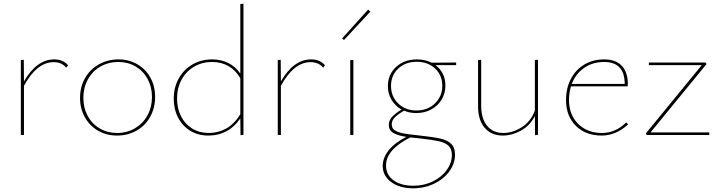

<svg xmlns="http://www.w3.org/2000/svg" viewBox="-20 -732 3900 1041"><path d="M349 -378 339 -365Q315 -395 271 -395Q180 -395 110 -267V0H93V-406L109 -408L110 -291Q179 -410 274 -410Q322 -410 349 -378Z M414 -201Q414 -261 441 -308.5Q468 -356 516 -383Q564 -410 623 -410Q679 -410 724.5 -383.5Q770 -357 795.5 -311Q821 -265 821 -207Q821 -147 794.5 -99Q768 -51 720.5 -24Q673 3 614 3Q557 3 511.5 -23.5Q466 -50 440 -96.5Q414 -143 414 -201ZM804 -206Q804 -260 780.5 -303.5Q757 -347 715.5 -371.5Q674 -396 622 -396Q568 -396 524.5 -371Q481 -346 456.5 -301.5Q432 -257 432 -202Q432 -147 455.5 -103.5Q479 -60 521 -35.5Q563 -11 615 -11Q669 -11 712 -36.5Q755 -62 779.5 -106.5Q804 -151 804 -206Z M1300 -712V-1L1284 1L1283 -90Q1219 3 1110 3Q1054 3 1011.5 -23Q969 -49 945.5 -94.5Q922 -140 922 -197Q922 -258 949 -306.5Q976 -355 1023.5 -382.5Q1071 -410 1130 -410Q1178 -410 1217.5 -390.5Q1257 -371 1283 -333V-710ZM1283 -113V-308Q1258 -351 1219 -373.5Q1180 -396 1130 -396Q1076 -396 1032.5 -370.5Q989 -345 964.5 -300Q940 -255 940 -198Q940 -144 961.5 -101.5Q983 -59 1022 -35Q1061 -11 1112 -11Q1163 -11 1207 -35.5Q1251 -60 1283 -113Z M1742 -378 1732 -365Q1708 -395 1664 -395Q1573 -395 1503 -267V0H1486V-406L1502 -408L1503 -291Q1572 -410 1667 -410Q1715 -410 1742 -378Z M1879 -406 1896 -407V0H1879ZM1835 -524 1976 -680 1988 -669 1845 -515Z M2453 -379H2341Q2367 -360 2381 -331.5Q2395 -303 2395 -268Q2395 -226 2374.5 -192Q2354 -158 2318 -138.5Q2282 -119 2237 -119Q2200 -119 2171 -132Q2135 -111 2119.5 -94.5Q2104 -78 2104 -57Q2104 -36 2121.5 -25Q2139 -14 2168.5 -8.5Q2198 -3 2258 3Q2331 11 2368.5 19.5Q2406 28 2426.5 48Q2447 68 2447 106Q2447 154 2417 196Q2387 238 2334.5 263.5Q2282 289 2219 289Q2148 289 2101.5 255.5Q2055 222 2055 167Q2055 124 2087.5 83Q2120 42 2183 10Q2136 3 2112 -11.5Q2088 -26 2088 -55Q2088 -78 2104.5 -97Q2121 -116 2157 -138Q2123 -157 2103 -190.5Q2083 -224 2083 -265Q2083 -328 2127.5 -369Q2172 -410 2240 -410Q2286 -410 2320 -392L2453 -393ZM2239 -397Q2178 -397 2139 -360Q2100 -323 2100 -266Q2100 -209 2139 -171Q2178 -133 2238 -133Q2299 -133 2338.5 -171.5Q2378 -210 2378 -267Q2378 -324 2339 -360.5Q2300 -397 2239 -397ZM2253 18Q2218 14 2205 13Q2073 79 2073 165Q2073 216 2113.5 245.5Q2154 275 2221 275Q2279 275 2327 251.5Q2375 228 2402.5 189.5Q2430 151 2430 108Q2430 75 2411.5 58Q2393 41 2358.5 33.5Q2324 26 2253 18Z M2897 -408V-1L2881 1L2880 -103Q2853 -50 2804 -23.5Q2755 3 2706 3Q2644 3 2608 -39Q2572 -81 2572 -156V-406L2589 -408V-159Q2589 -89 2621 -50Q2653 -11 2709 -11Q2759 -11 2808.5 -42Q2858 -73 2880 -133V-406Z M3386 -58Q3319 3 3243 3Q3155 3 3102 -50Q3049 -103 3049 -189Q3049 -255 3075.5 -305Q3102 -355 3149 -382.5Q3196 -410 3255 -410Q3320 -410 3352 -374.5Q3384 -339 3384 -277Q3384 -268 3383 -264H3076Q3065 -229 3065 -190Q3065 -110 3114.5 -60.5Q3164 -11 3244 -11Q3317 -11 3375 -68ZM3080 -277H3367Q3367 -396 3255 -396Q3194 -396 3148 -364.5Q3102 -333 3080 -277Z M3826 -14 3825 0H3487L3482 -9L3785 -379H3498V-393H3805L3811 -385L3507 -14Z"/></svg>

Font: Ysabeau Thin
Style: Regular
Weight: 200
Designer: Christian Thalmann (Catharsis Fonts)
Version: Version 0.003